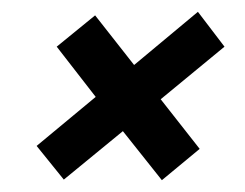

<svg xmlns="http://www.w3.org/2000/svg" viewBox="-20 -464 414 325"><path d="M188 -242 88 -160 42 -217 142 -300 76 -385 141 -438 207 -354 315 -444 360 -385 252 -296 318 -212 254 -159Z"/></svg>

Font: Prompt
Style: Italic
Weight: 400
Italic angle: -12°
Designer: Katatrad Team
Foundry: CadsonDemak
Version: Version 1.001